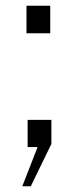

<svg xmlns="http://www.w3.org/2000/svg" viewBox="-20 -511 258 667"><path d="M57.5 136 110.5 0H76V-94.5H158.5V-11L87 136ZM72 -395.5V-491H154.5V-395.5Z"/></svg>

Font: Public Sans Thin ExtraLight
Style: Regular
Weight: 250
Version: Version 1.007